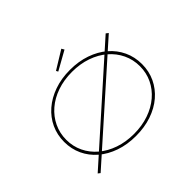

<svg xmlns="http://www.w3.org/2000/svg" viewBox="-179 -1165 1478 1478"><g transform="rotate(-45 559.5 -426.5)"><path d="M165 19 147 5 953 -714 972 -699ZM560 10Q466 10 388 -17Q310 -44 253.5 -92.5Q197 -141 166.5 -206.5Q136 -272 136 -349Q136 -426 166.5 -491.5Q197 -557 253.5 -606Q310 -655 388 -682.5Q466 -710 560 -710Q653 -710 731 -683Q809 -656 865.5 -607.5Q922 -559 953 -493Q984 -427 984 -349Q984 -271 953 -205.5Q922 -140 865.5 -91.5Q809 -43 731 -16.5Q653 10 560 10ZM560 -12Q648 -12 721.5 -37.5Q795 -63 848.5 -108.5Q902 -154 931.5 -215.5Q961 -277 961 -349Q961 -421 931.5 -483Q902 -545 848.5 -591Q795 -637 721.5 -662.5Q648 -688 560 -688Q472 -688 398.5 -662.5Q325 -637 271.5 -591Q218 -545 188.5 -483Q159 -421 159 -349Q159 -277 188.5 -215.5Q218 -154 271.5 -108.5Q325 -63 398.5 -37.5Q472 -12 560 -12ZM487 -764 478 -780 628 -872 641 -850Z"/></g></svg>

Font: Lexend Zetta Thin
Style: Regular
Weight: 250
Version: Version 1.007